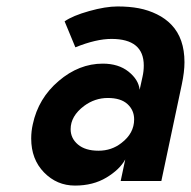

<svg xmlns="http://www.w3.org/2000/svg" viewBox="-20 -558 589 592"><path d="M239.3 -231.4Q197.8 -200.2 197.8 -159.7Q197.8 -131.3 220.5 -112.3Q243.2 -93.3 283.7 -93.3Q324.2 -93.3 354.5 -117.2Q393.6 -147 393.6 -189.9Q393.6 -218.3 373 -237.1Q352.5 -255.9 312.5 -255.9Q272.5 -255.9 239.3 -231.4ZM323.7 -438Q276.4 -438 212.4 -412.1L179.2 -492.2Q204.6 -509.8 255.1 -523.9Q305.7 -538.1 342.3 -538.1Q378.9 -538.1 408.2 -532.5Q437.5 -526.9 463.9 -513.9Q490.2 -501 508.8 -481.4Q548.8 -439.5 548.8 -366.2Q548.8 -336.4 540.5 -297.4L477.5 0H352.1L366.2 -66.4Q349.1 -35.2 308.1 -10.5Q267.1 14.2 211.2 14.2Q155.3 14.2 115.7 -26.4Q76.2 -66.9 76.2 -130.9Q76.2 -153.3 81.1 -174.8Q98.1 -254.9 160.9 -308.3Q223.6 -361.8 296.9 -361.8Q345.2 -361.8 376.2 -337.2Q407.2 -312.5 410.6 -281.2L419.4 -321.3Q423.3 -338.4 423.3 -356Q423.3 -438 323.7 -438Z"/></svg>

Font: Tuffy
Style: BoldItalic
Weight: 700
Italic angle: -12°
Designer: Thatcher Ulrich, Karoly Barta, Michael Everson
Version: Version 001.271